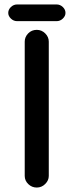

<svg xmlns="http://www.w3.org/2000/svg" viewBox="-20 -829 330 862"><path d="M17 -771Q17 -786 29 -797.5Q41 -809 57 -809H234Q250 -809 262 -797.5Q274 -786 274 -771Q274 -757 262 -745.5Q250 -734 234 -734H57Q41 -734 29 -745.5Q17 -757 17 -771ZM91 -642Q91 -663 106.5 -679Q122 -695 145 -695Q167 -695 183 -679Q199 -663 199 -642V-39Q199 -19 183 -3Q167 13 145 13Q123 13 107 -2.5Q91 -18 91 -39Z"/></svg>

Font: 寒蝉全圆体 Bold
Style: Regular
Weight: 700
Designer: Warren2060
      Designed by Motoya company      

      [Varela Round]
      Joe Prince(Latin component); Avraham Cornf
Foundry: ChillType
Version: Version 3.200